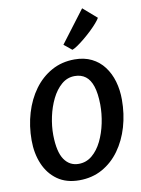

<svg xmlns="http://www.w3.org/2000/svg" viewBox="-111 -1141 899 1222"><g transform="rotate(-10 338.0 -529.5)"><path d="M301 8Q217.5 8 160.5 -32.2Q103.5 -72.5 74.2 -141.2Q45 -210 45 -295Q45 -387.5 69.8 -470.5Q94.5 -553.5 141.2 -617.5Q188 -681.5 254.2 -718.2Q320.5 -755 403 -755Q465.5 -755 513 -731.5Q560.5 -708 592.2 -666Q624 -624 640 -569Q656 -514 656 -450.5Q656 -358 631.8 -275.2Q607.5 -192.5 561.5 -128.8Q515.5 -65 449.8 -28.5Q384 8 301 8ZM315 -95.5Q364 -95.5 401.8 -127Q439.5 -158.5 464.8 -210.2Q490 -262 502.8 -323.5Q515.5 -385 515 -444Q514 -516.5 499 -562Q484 -607.5 455.5 -629Q427 -650.5 385.5 -650.5Q337.5 -650.5 300.2 -618.5Q263 -586.5 237.5 -534.8Q212 -483 199 -422.2Q186 -361.5 186.5 -303.5Q188 -195.5 222 -145.5Q256 -95.5 315 -95.5ZM401 -817.5 350 -859 507.5 -1067 596 -990Q589.5 -978 572.5 -958.2Q555.5 -938.5 532.2 -916.2Q509 -894 484.2 -873.5Q459.5 -853 437.5 -837.8Q415.5 -822.5 401 -817.5Z"/></g></svg>

Font: Merriweather Sans SemiBold
Style: Italic
Weight: 600
Italic angle: -7.5°
Designer: Eben Sorkin
Foundry: Eben Sorkin
Version: Version 2.001